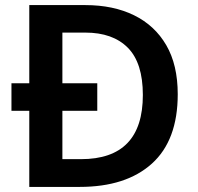

<svg xmlns="http://www.w3.org/2000/svg" viewBox="-20 -734 777 754"><path d="M315 -714Q425 -714 506.5 -674Q588 -634 633 -556.5Q678 -479 678 -364Q678 -183 576.5 -91.5Q475 0 293 0H95V-299H25V-407H95V-714ZM315 -606H225V-407H362V-299H225V-109H298Q541 -109 541 -361Q541 -487 482 -546.5Q423 -606 315 -606Z"/></svg>

Font: Noto Sans Nag Mundari SemiBold
Style: Regular
Weight: 600
Version: Version 1.000